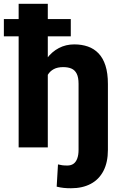

<svg xmlns="http://www.w3.org/2000/svg" viewBox="-50 -770 632 1003"><path d="M360.4 -230.5H513.7V13.2Q513.7 77.6 490.5 122.6Q467.3 167.5 424.1 190.4Q380.9 213.4 320.8 213.4Q300.8 213.4 283.4 211.7Q266.1 210 246.1 205.1L252.9 88.9Q264.6 91.8 275.6 93.3Q286.6 94.7 301.8 94.7Q320.8 94.7 333.7 85.7Q346.7 76.7 353.5 58.1Q360.4 39.6 360.4 13.2ZM199.7 -750V0H47.4V-750ZM179.7 -282.7 141.6 -281.7Q141.6 -337.4 155.5 -384Q169.4 -430.7 195.3 -465.3Q221.2 -500 257.6 -519Q293.9 -538.1 337.9 -538.1Q377 -538.1 409.2 -526.9Q441.4 -515.6 464.8 -491.2Q488.3 -466.8 501 -427.2Q513.7 -387.7 513.7 -331.1V0H360.4V-332Q360.4 -365.7 350.8 -384.8Q341.3 -403.8 323.5 -411.6Q305.7 -419.4 280.3 -419.4Q250.5 -419.4 231 -408.9Q211.4 -398.4 200.2 -379.9Q189 -361.3 184.3 -336.4Q179.7 -311.5 179.7 -282.7ZM319.8 -670.4V-580.1H-29.8V-670.4Z"/></svg>

Font: Roboto ExtraBold
Style: Regular
Weight: 800
Designer: Christian Robertson
Foundry: Google
Version: Version 3.009; 2024